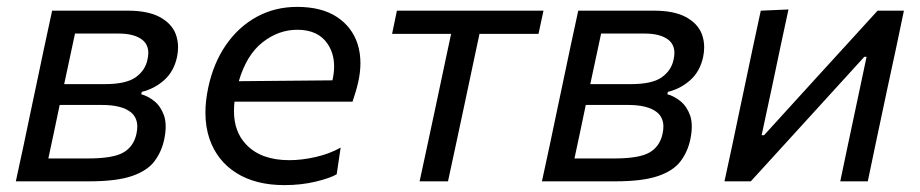

<svg xmlns="http://www.w3.org/2000/svg" viewBox="-20 -527 2673 558"><path d="M26 0Q38 -55.5 49 -106.5Q59.5 -157.5 72.5 -218.5L83 -268Q97 -335 108.2 -387.8Q119.5 -440.5 131.5 -496H351Q410 -496 444.2 -477.5Q478.5 -459 490.5 -428.5Q497.5 -410 497.5 -389.5Q497.5 -376 494.5 -361.5Q485.5 -319.5 457.2 -294.2Q429 -269 392 -260L390.5 -253Q410 -248 428.8 -232.8Q447.5 -217.5 457 -190.5Q461.5 -176.5 461.5 -159Q461.5 -142.5 457.5 -123Q450 -86.5 429.2 -58.8Q408.5 -31 363.8 -15.5Q319 0 239 0ZM198 -429.5Q190 -393.5 183 -359.5Q175.5 -325 166.5 -282.5H284.5Q346 -282.5 374 -302.2Q402 -322 408.5 -353.5Q411 -364 411 -373Q411 -397 394 -411Q370.5 -429.5 324.5 -429.5ZM120.5 -66.5H236Q308.5 -66.5 338.5 -83.8Q368.5 -101 376.5 -138Q379 -149 379 -159Q379 -185.5 360 -201Q333.5 -222 276 -222H153.5L153 -220Q143.5 -174.5 136 -138.8Q128.5 -103 120.5 -66.5Z M806.5 11Q723 11 667 -24.2Q611 -59.5 589 -123Q577 -158 577 -199.5Q577 -233.5 585 -271.5Q600 -343 636.5 -396Q673 -449 726 -478Q779 -507 843.5 -507Q914.5 -507 959 -477.8Q1003.5 -448.5 1019.5 -398.5Q1027.5 -372.5 1027.5 -343.5Q1027.5 -316 1020.5 -286Q1017.5 -272.5 1013 -258Q1008.5 -243.5 1004.5 -231.5H661.5Q660 -217.5 660 -204Q660 -144 695.5 -107Q738.5 -61.5 821 -61.5Q857.5 -61.5 897.8 -70.8Q938 -80 970 -98L958.5 -20.5Q940 -9.5 897.8 0.8Q855.5 11 806.5 11ZM844 -440.5Q789.5 -440.5 743 -404Q696.5 -367.5 674 -291L946 -293.5L946.5 -295Q951 -315.5 951 -334Q951 -371 932.5 -399Q905 -440.5 844 -440.5Z M1199.5 0Q1211.5 -55.5 1222.5 -106.8Q1233.5 -158 1246.5 -219L1257 -268.5Q1267 -315.5 1275 -353.5Q1283 -391.5 1291 -428.5H1119.5L1133.5 -496H1559.5L1545 -428.5H1373.5Q1365.5 -391.5 1357.5 -353.5Q1349.5 -315.5 1339.5 -268.5L1329 -219Q1316 -158 1305 -106.8Q1294 -55.5 1282 0Z M1555 0Q1567 -55.5 1578 -106.5Q1588.5 -157.5 1601.5 -218.5L1612 -268Q1626 -335 1637.2 -387.8Q1648.5 -440.5 1660.5 -496H1880Q1939 -496 1973.2 -477.5Q2007.5 -459 2019.5 -428.5Q2026.5 -410 2026.5 -389.5Q2026.5 -376 2023.5 -361.5Q2014.5 -319.5 1986.2 -294.2Q1958 -269 1921 -260L1919.5 -253Q1939 -248 1957.8 -232.8Q1976.5 -217.5 1986 -190.5Q1990.5 -176.5 1990.5 -159Q1990.5 -142.5 1986.5 -123Q1979 -86.5 1958.2 -58.8Q1937.5 -31 1892.8 -15.5Q1848 0 1768 0ZM1727 -429.5Q1719 -393.5 1712 -359.5Q1704.5 -325 1695.5 -282.5H1813.5Q1875 -282.5 1903 -302.2Q1931 -322 1937.5 -353.5Q1940 -364 1940 -373Q1940 -397 1923 -411Q1899.5 -429.5 1853.5 -429.5ZM1649.5 -66.5H1765Q1837.5 -66.5 1867.5 -83.8Q1897.5 -101 1905.5 -138Q1908 -149 1908 -159Q1908 -185.5 1889 -201Q1862.5 -222 1805 -222H1682.5L1682 -220Q1672.5 -174.5 1665 -138.8Q1657.5 -103 1649.5 -66.5Z M2085.5 0Q2097 -53.5 2108.5 -106.5Q2119 -157.5 2132 -218.5L2142.5 -268Q2156.5 -335 2167.8 -388Q2179 -441 2191 -496L2271.5 -499.5Q2260 -447 2249.5 -397.2Q2239 -347.5 2226 -285.5L2193.5 -134H2200.5L2347.5 -295.5Q2392 -344 2438.2 -394.8Q2484.5 -445.5 2530.5 -496H2607Q2595.5 -440.5 2584.5 -388.5Q2573 -336 2558.5 -268L2548 -218.5Q2535 -157.5 2524.2 -106.2Q2513.5 -55 2502 0H2422Q2433 -53.5 2443.5 -102.5Q2454 -151 2466 -208.5L2498.5 -362H2492L2348.5 -204.5Q2303 -154.5 2256 -103L2162 0Z"/></svg>

Font: Heraclito
Style: Italic
Weight: 400
Italic angle: -12°
Designer: Kostas Bartsokas (font) & Cristiano Sobral (main changes)
Foundry: Kostas Bartsokas (font) & Cristiano Sobral (main changes)
Version: Version 1.00;July 8, 2020;FontCreator 13.0.0.2655 64-bit